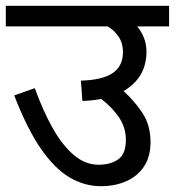

<svg xmlns="http://www.w3.org/2000/svg" viewBox="-20 -642 603 662"><path d="M0 -622H563V-551H453Q485 -512 485 -464Q485 -374 406 -328Q442 -296 470.5 -253.5Q499 -211 499 -152Q499 -102 476.5 -68Q454 -34 415 -17Q376 0 328 0Q271 0 219.5 -30.5Q168 -61 120.5 -130Q73 -199 29 -313L100 -338Q128 -260 161.5 -200.5Q195 -141 234.5 -107.5Q274 -74 320 -74Q361 -74 387.5 -92.5Q414 -111 414 -160Q414 -201 391.5 -235.5Q369 -270 329 -301Q299 -295 264 -294L259 -364Q333 -366 368.5 -390Q404 -414 404 -463Q404 -493 389 -515.5Q374 -538 351 -551H0Z"/></svg>

Font: Noto Sans Historical
Style: Regular
Weight: 400
Designer: Monotype Design Team
Foundry: Monotype Imaging Inc.
Version: Version 2.013; ttfautohint (v1.8.4.7-5d5b)